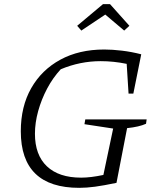

<svg xmlns="http://www.w3.org/2000/svg" viewBox="-20 -895 754 923"><path d="M361 8Q80 8 80 -264Q80 -383 130 -471Q180 -559 270 -608Q360 -657 481 -657Q520 -657 566 -651.5Q612 -646 659 -634L621 -445H598L589 -588Q526 -601 464 -601Q365 -601 272 -562Q234 -521 206.5 -469Q179 -417 163.5 -361Q148 -305 148 -252Q148 -150 205.5 -95.5Q263 -41 370 -41Q416 -41 477 -54L524 -277L386 -298L390 -321H685L682 -300Q649 -285 591 -279L540 -16Q478 -3 437 2.5Q396 8 361 8ZM509 -875 602 -771 577 -748 486 -825 371 -748 351 -771 475 -875Z"/></svg>

Font: Piazzolla SC Light
Style: Italic
Weight: 300
Italic angle: -11.3°
Designer: Juan Pablo del Peral
Foundry: Huerta Tipografica
Version: Version 1.330